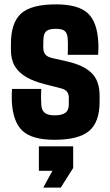

<svg xmlns="http://www.w3.org/2000/svg" viewBox="-20 -630 503 879"><path d="M229 10Q126.5 10 82.5 -31.5Q38.5 -73 34 -168Q33.5 -186.5 34 -202.2Q34.5 -218 35 -223H169Q167.5 -194 168 -178.5Q168.5 -163 169 -151Q170.5 -124 185.5 -113Q200.5 -102 229 -102Q263.5 -102 279.2 -113.5Q295 -125 295 -152Q295 -164.5 295 -166.5Q295 -168.5 295 -170.2Q295 -172 295 -184Q295 -199 286.8 -210Q278.5 -221 258 -226L183 -245Q134.5 -257.5 100.2 -277.2Q66 -297 48 -327Q30 -357 30 -401Q30 -408.5 30 -415.5Q30 -422.5 30 -429Q30 -526 76.5 -568Q123 -610 236 -610Q338 -610 381.8 -569.5Q425.5 -529 430 -436Q431 -426 430.5 -405.2Q430 -384.5 429 -379H290Q290.5 -389 290.8 -403.5Q291 -418 290.8 -431.8Q290.5 -445.5 290 -453Q288.5 -477 277 -487.5Q265.5 -498 236 -498Q204.5 -498 192.2 -487.5Q180 -477 179 -453Q179 -451.5 178.5 -444Q178 -436.5 178 -414Q178 -393 187 -381.2Q196 -369.5 220 -364L286 -349Q360.5 -332.5 398.2 -296.8Q436 -261 436 -192Q436 -185.5 436 -178.2Q436 -171 436 -164Q436 -71 388 -30.5Q340 10 229 10ZM178 229 220 152H158V40H315V139L258 229Z"/></svg>

Font: Big Shoulders Text Thin Black
Style: Regular
Weight: 900
Version: Version 2.002